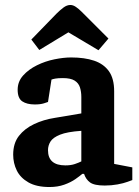

<svg xmlns="http://www.w3.org/2000/svg" viewBox="-20 -740 560 772"><path d="M179 12Q127 12 94.5 -6.5Q62 -25 47.5 -54.5Q33 -84 33 -118Q33 -164 56 -193.5Q79 -223 117 -241Q155 -259 200 -266L307 -284V-350Q307 -371 301.5 -388.5Q296 -406 280 -416Q264 -426 233 -426Q213 -426 202.5 -424Q192 -422 187 -420L173 -330Q171 -329 156.5 -324.5Q142 -320 120 -320Q88 -320 69.5 -332.5Q51 -345 51 -379Q51 -412 73 -436.5Q95 -461 128.5 -477.5Q162 -494 199 -501.5Q236 -509 266 -509Q320 -509 358.5 -496Q397 -483 418 -453.5Q439 -424 439 -373V-81L512 -67V-16Q509 -15 493 -9Q477 -3 452.5 1.5Q428 6 401 6Q359 6 342 -6.5Q325 -19 318 -41H311Q302 -33 283.5 -20Q265 -7 238.5 2.5Q212 12 179 12ZM243 -75Q265 -75 281 -80.5Q297 -86 307 -91V-214Q250 -210 221.5 -198.5Q193 -187 183 -171Q173 -155 173 -136Q173 -75 243 -75ZM376 -538 255 -610 138 -539 106 -581 207 -685Q221 -699 235 -709.5Q249 -720 263 -720Q274 -720 285.5 -712Q297 -704 308 -693L416 -585Z"/></svg>

Font: Faustina Light
Style: Bold
Weight: 700
Version: Version 1.200